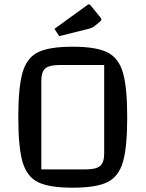

<svg xmlns="http://www.w3.org/2000/svg" viewBox="-20 -857 676 892"><path d="M65 0ZM318 -640Q426 -640 478.5 -614Q531 -588 551 -520Q571 -452 571 -312Q571 -172 551 -104Q531 -36 478.5 -10.5Q426 15 318 15Q209 15 157 -10.5Q105 -36 85 -104Q65 -172 65 -312Q65 -453 85 -521Q105 -589 157 -614.5Q209 -640 318 -640ZM378 -70Q426 -70 445 -86Q464 -102 464 -143V-555H257Q209 -555 190.5 -539Q172 -523 172 -482V-70ZM233 -723 385 -833Q390 -837 393 -837Q397 -837 401 -832L444 -779Q451 -771 451 -767Q451 -762 444 -756L417 -734Q409 -728 395 -724L255 -689Z"/></svg>

Font: Changa
Style: Regular
Weight: 400
Designer: Eduardo Rodriguez Tunni
Foundry: Eduardo Rodriguez Tunni
Version: Version 2.002; ttfautohint (v1.5.10-5e6f)